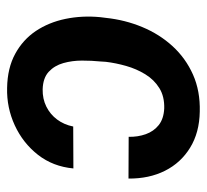

<svg xmlns="http://www.w3.org/2000/svg" viewBox="-41 -537 588 546"><g transform="rotate(90 253.0 -264.0)"><path d="M233.9 -91.3Q261.2 -90.8 283.2 -101.8Q305.2 -112.8 319.8 -132.3Q334.5 -151.9 339.8 -178.2L459 -178.7Q453.6 -120.6 420.2 -77.9Q386.7 -35.2 336.4 -12Q286.1 11.2 230 9.8Q173.3 8.8 133.1 -13.2Q92.8 -35.2 68.1 -72Q43.5 -108.9 33.7 -156.2Q23.9 -203.6 28.8 -254.9L30.8 -271Q36.6 -325.7 56.9 -374.5Q77.1 -423.3 111.3 -460.7Q145.5 -498 192.1 -518.8Q238.8 -539.6 297.4 -538.1Q356.9 -537.1 399.9 -510.7Q442.9 -484.4 465.6 -439.2Q488.3 -394 487.8 -335.4L369.1 -335.9Q369.6 -361.8 361.6 -384.5Q353.5 -407.2 335.7 -421.4Q317.9 -435.5 288.6 -437Q254.4 -438 230.5 -423.1Q206.5 -408.2 191.2 -383.1Q175.8 -357.9 167.5 -328.6Q159.2 -299.3 155.8 -271L154.8 -255.4Q152.3 -231 152.3 -203.1Q152.3 -175.3 159.4 -150.1Q166.5 -125 184.1 -108.6Q201.7 -92.3 233.9 -91.3Z"/></g></svg>

Font: Roboto SemiBold
Style: Italic
Weight: 600
Designer: Christian Robertson
Foundry: Google
Version: Version 3.009; 2024